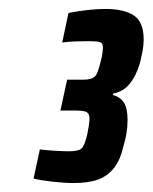

<svg xmlns="http://www.w3.org/2000/svg" viewBox="-20 -825 341 429"><path d="M144 -416Q125 -416 98 -419Q71 -422 55 -426L69 -491Q88 -489 105 -488Q122 -487 134 -487Q155 -487 162 -493Q169 -499 175 -525Q177 -535 178.5 -544.5Q180 -554 180 -560Q180 -571 173.5 -574.5Q167 -578 150 -578H115L130 -647H167Q184 -647 191.5 -653.5Q199 -660 206 -692Q208 -699 209 -707Q210 -715 210 -719Q210 -729 203 -731Q196 -733 180 -733Q167 -733 150 -732.5Q133 -732 119 -730L133 -796Q153 -800 174.5 -802.5Q196 -805 216 -805Q257 -805 279 -790.5Q301 -776 301 -737Q301 -723 298.5 -710.5Q296 -698 293 -685Q284 -655 269.5 -637.5Q255 -620 233 -616L232 -613Q249 -608 257 -595.5Q265 -583 265 -557Q265 -541 262.5 -526.5Q260 -512 256 -499Q249 -468 235 -450Q221 -432 199.5 -424Q178 -416 144 -416Z"/></svg>

Font: Saira Condensed ExtraBold
Style: Italic
Weight: 800
Width: 3
Italic angle: -12°
Designer: Hector Gatti with collaboration of the Omnibus-Type team
Foundry: Omnibus-Type
Version: Version 1.101